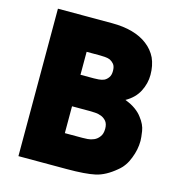

<svg xmlns="http://www.w3.org/2000/svg" viewBox="-109 -836 865 931"><g transform="rotate(15 323.5 -370.0)"><path d="M67.4 0Q127.9 0 309.6 0Q403.3 0 452.1 -10.7Q501 -21.5 551.8 -64.5Q585.9 -91.8 602.5 -136.7Q620.1 -180.7 620.1 -224.6Q620.1 -240.2 615.2 -272.5Q610.4 -304.7 585 -336.9Q572.3 -354.5 550.8 -370.1Q529.3 -385.7 498 -397.5Q543 -422.9 563.5 -462.9Q584 -502.9 584 -545.9Q584 -592.8 567.4 -629.9Q549.8 -666 517.6 -690.4Q486.3 -714.8 441.4 -727.5Q396.5 -740.2 338.9 -740.2Q248 -740.2 67.4 -740.2Q67.4 -693.4 67.4 -554.7Q67.4 -416 67.4 0ZM255.9 -574.2Q272.5 -574.2 323.2 -574.2Q334 -574.2 347.7 -573.2Q362.3 -572.3 374 -567.4Q385.7 -561.5 394.5 -550.8Q403.3 -539.1 403.3 -517.6Q403.3 -496.1 394.5 -484.4Q385.7 -471.7 373 -465.8Q360.4 -460.9 346.7 -460Q333 -459 323.2 -459Q300.8 -459 255.9 -459Q255.9 -487.3 255.9 -574.2ZM255.9 -300.8Q278.3 -300.8 344.7 -300.8Q356.4 -300.8 372.1 -299.8Q388.7 -298.8 403.3 -293Q418 -287.1 428.7 -274.4Q439.5 -260.7 439.5 -237.3Q439.5 -210.9 427.7 -196.3Q417 -181.6 401.4 -174.8Q385.7 -168 370.1 -167Q353.5 -166 344.7 -166Q315.4 -166 255.9 -166Q255.9 -200.2 255.9 -300.8Z"/></g></svg>

Font: Avakin
Style: Bold
Weight: 700
Designer: Herb Lubalin, Tom Carnase, Ed Benguiat, Adobe Type Staff
Version: Version 1.0